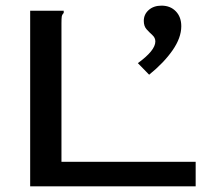

<svg xmlns="http://www.w3.org/2000/svg" viewBox="-20 -661 790 681"><path d="M509 -396 469 -437Q531 -482 531 -514Q531 -527 520.5 -536.5Q510 -546 500 -557Q490 -568 490 -587Q490 -610 507.5 -625.5Q525 -641 553 -641Q584 -641 603.5 -621Q623 -601 623 -568Q623 -527 592 -482.5Q561 -438 509 -396ZM87 -623H206V-615Q200 -609 199 -602Q198 -595 198 -578V-87H674V0H87Z"/></svg>

Font: Inconsolata ExtraExpanded SemiBold
Style: Regular
Weight: 600
Width: 8
Monospace: yes
Designer: Raph Levien, Cyreal, Brenton Simpson
Foundry: Raph Levien, Cyreal, Google
Version: Version 3.001; ttfautohint (v1.8.2.53-6de2)